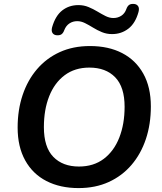

<svg xmlns="http://www.w3.org/2000/svg" viewBox="-20 -950 825 980"><path d="M381 10Q287 10 217 -26Q147 -62 108.5 -131.5Q70 -201 70 -299Q70 -389 95.5 -465Q121 -541 169 -597Q217 -653 285 -684Q353 -715 439 -715Q534 -715 603.5 -679Q673 -643 711.5 -574Q750 -505 750 -407Q750 -316 724.5 -240Q699 -164 651 -108Q603 -52 535 -21Q467 10 381 10ZM383 -100Q458 -100 510 -139.5Q562 -179 589 -248Q616 -317 616 -405Q616 -506 568 -555.5Q520 -605 436 -605Q362 -605 310 -566Q258 -527 231 -458.5Q204 -390 204 -301Q204 -199 252 -149.5Q300 -100 383 -100ZM270 -770Q255 -771 248 -781.5Q241 -792 246 -811Q263 -870 298 -897Q333 -924 380 -924Q408 -924 432 -914Q456 -904 477.5 -891Q499 -878 519 -868Q539 -858 559 -858Q581 -858 599 -869.5Q617 -881 625 -904Q630 -918 638.5 -924.5Q647 -931 663 -930Q678 -929 685 -918.5Q692 -908 687 -889Q671 -831 635 -803.5Q599 -776 552 -776Q524 -776 500 -786Q476 -796 455 -809Q434 -822 414 -832Q394 -842 374 -842Q352 -842 334.5 -830.5Q317 -819 308 -796Q303 -782 294.5 -775.5Q286 -769 270 -770Z"/></svg>

Font: Nunito Variable Extra Light
Style: Italic
Weight: 200
Italic angle: -9°
Designer: Vernon Adams
Foundry: Vernon Adams
Version: Version 3.602